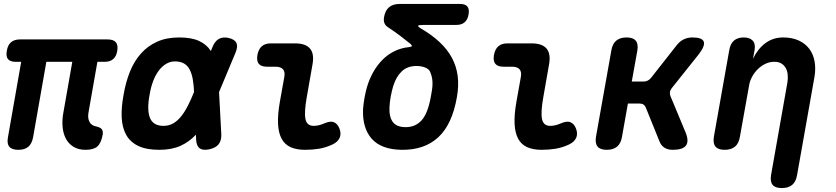

<svg xmlns="http://www.w3.org/2000/svg" viewBox="-20 -750 4240 974"><path d="M414.2 10Q377.4 10 352.4 -5.6Q327.5 -21.1 314 -46.9Q300.6 -72.6 297.5 -106.6Q294.5 -140.5 301.2 -177.3L346.8 -436.4H215.1L147.9 -53.6Q141.8 -21.1 123.7 -5.6Q105.6 10 73.1 10Q40.6 10 27.4 -5.6Q14.2 -21.1 20.3 -53.6L87.5 -436.4H59.6Q31.2 -436.4 20.2 -450.6Q9.3 -464.8 14.7 -493.2Q19.4 -521.6 36.1 -535.8Q52.9 -550 81.3 -550H525.4Q555.9 -550 567.9 -535.4Q579.9 -520.9 574.5 -490.4Q569.8 -463.4 553.8 -449.9Q537.7 -436.4 510.7 -436.4H474.1L428.9 -179Q424 -150.2 434 -131.5Q443.9 -112.7 468.1 -108.6Q489.8 -103.4 496.7 -94.1Q503.6 -84.8 500.9 -66.6Q493.1 -24 473.9 -7Q454.6 10 414.2 10Z M1102.7 -67.7Q1103.7 -36.3 1089 -18.1Q1074.3 0.2 1042.2 7.3Q1009.8 14.4 993.2 2.5Q976.7 -9.3 975 -40.7L964.6 -277.3Q963.3 -317.3 958 -347.4Q952.7 -377.6 941.7 -397.9Q930.8 -418.2 912.7 -428.3Q894.6 -438.5 867.4 -438.5Q844.1 -438.5 823.5 -426.5Q802.9 -414.5 786.2 -392.7Q769.5 -371 757.4 -339.7Q745.3 -308.5 739 -270H607Q618 -334 639.4 -387Q660.8 -440 695.1 -478.5Q729.4 -517 777.2 -538.5Q825.1 -560 889 -560Q950.8 -560 989.1 -542.6Q1027.4 -525.1 1048.7 -492.7Q1070 -460.2 1078.4 -413.8Q1086.8 -367.3 1089.8 -309.3ZM1057.1 -509.3Q1069.2 -540.7 1090.1 -552.5Q1111.1 -564.4 1140.5 -557.3Q1170.9 -550.2 1179.4 -531.9Q1187.8 -513.7 1174.6 -482.3L1080.4 -257Q1056.4 -199 1031 -150Q1005.6 -101 972.5 -65.5Q939.4 -30 895.1 -10Q850.8 10 788 10Q721.6 10 680.7 -10Q639.9 -30 619.8 -66.5Q599.7 -103 597.3 -154.5Q595 -206 607 -270H739Q731.7 -232.2 732.1 -202.6Q732.4 -173 740.4 -152.8Q748.3 -132.5 765.5 -122Q782.6 -111.5 809.6 -111.5Q836.8 -111.5 858.9 -124.2Q880.9 -136.9 899.4 -160.3Q918 -183.6 934.4 -216.3Q950.8 -249 966.8 -289Z M1536 -256.2Q1522.6 -180.7 1529.6 -146.1Q1536.6 -111.5 1571.3 -111.5Q1583.4 -111.5 1596.7 -114.5Q1610 -117.4 1625.6 -124.3Q1656.7 -137.7 1674.9 -129.6Q1693 -121.5 1702.1 -97.6Q1712.2 -70.6 1702.6 -50.1Q1693 -29.5 1666.7 -17.1Q1632.4 -1 1598.4 4.5Q1564.3 10 1527.7 10Q1484.3 10 1454.4 -3.4Q1424.6 -16.7 1408.7 -46Q1392.8 -75.3 1390.5 -121.6Q1388.2 -167.8 1399.6 -232.9L1421.9 -357.6Q1427.3 -384.6 1416 -398.1Q1404.7 -411.6 1377.7 -411.6H1334.5Q1304.7 -411.6 1292.7 -426.3Q1280.7 -441 1285.8 -470.8Q1291.2 -500.6 1308.1 -515.3Q1325 -530 1354.8 -530H1476Q1531 -530 1553.1 -503.1Q1575.2 -476.3 1565.1 -422Z M2117.8 -604Q2171.3 -572.7 2210.1 -536.3Q2248.8 -500 2272 -457.7Q2295.1 -415.3 2301.7 -365.5Q2308.2 -315.7 2297.9 -257.6Q2273.8 -118.5 2203.3 -53.6Q2132.8 11.4 2018 10Q1914.4 8.6 1865.8 -46.1Q1817.3 -100.8 1821.8 -198Q1823.8 -223.4 1829 -253.1Q1834.2 -282.9 1841.6 -308.3Q1854.3 -350.9 1874.6 -386.2Q1894.9 -421.4 1921.8 -448.2Q1948.8 -475 1982.6 -491.1Q2016.4 -507.3 2055.4 -511Q2067.5 -512.7 2069.1 -515.9Q2070.8 -519 2063.4 -526.4Q2039.8 -545.9 2011.9 -567Q1984 -588.1 1948.4 -611.7Q1934.9 -620.4 1930.1 -633Q1925.4 -645.6 1928.1 -662.4Q1933.8 -696.7 1953.6 -713.3Q1973.5 -730 2007.8 -730H2313.7Q2340.4 -730 2351.1 -716.8Q2361.7 -703.6 2357 -676.9Q2352.6 -650.2 2336.9 -636.8Q2321.2 -623.5 2294.5 -623.5H2126.7Q2103.2 -623.5 2101.1 -619.4Q2098.9 -615.3 2117.8 -604ZM2164 -380.5Q2161.1 -390.9 2153.3 -397.6Q2145.5 -404.3 2135.3 -408.1Q2125.2 -412 2114.2 -413.6Q2103.2 -415.3 2093.2 -415.3Q2046.3 -415.3 2017.6 -387.6Q1988.9 -359.9 1974.3 -311.8Q1966.9 -286.4 1962.1 -260.2Q1957.2 -233.9 1955.9 -208.5Q1953 -158.9 1972.1 -132Q1991.1 -105 2038.3 -105Q2087.6 -105 2119 -139.9Q2150.4 -174.8 2165.3 -257.6Q2168.9 -277.2 2171.4 -293.1Q2173.9 -309 2174.1 -323.3Q2174.4 -337.6 2172.2 -351.3Q2170.1 -365 2164 -380.5Z M2736 -256.2Q2722.6 -180.7 2729.6 -146.1Q2736.6 -111.5 2771.3 -111.5Q2783.4 -111.5 2796.7 -114.5Q2810 -117.4 2825.6 -124.3Q2856.7 -137.7 2874.9 -129.6Q2893 -121.5 2902.1 -97.6Q2912.2 -70.6 2902.6 -50.1Q2893 -29.5 2866.7 -17.1Q2832.4 -1 2798.4 4.5Q2764.3 10 2727.7 10Q2684.3 10 2654.4 -3.4Q2624.6 -16.7 2608.7 -46Q2592.8 -75.3 2590.5 -121.6Q2588.2 -167.8 2599.6 -232.9L2621.9 -357.6Q2627.3 -384.6 2616 -398.1Q2604.7 -411.6 2577.7 -411.6H2534.5Q2504.7 -411.6 2492.7 -426.3Q2480.7 -441 2485.8 -470.8Q2491.2 -500.6 2508.1 -515.3Q2525 -530 2554.8 -530H2676Q2731 -530 2753.1 -503.1Q2775.2 -476.3 2765.1 -422Z M3057.8 10Q3025.3 10 3011.6 -6.3Q2997.9 -22.5 3003.3 -56L3081.3 -494Q3086.7 -527.5 3106 -543.7Q3125.3 -560 3158.8 -560Q3191.3 -560 3205 -543.7Q3218.7 -527.5 3213.3 -494L3184.9 -336.3H3244.7Q3256.8 -336.3 3266.4 -341.4Q3275.9 -346.4 3283.9 -356.5L3410.2 -517.3Q3426.4 -539 3446.8 -549.5Q3467.3 -560 3492.3 -560Q3541.7 -560 3549.9 -539.1Q3558 -518.3 3525.3 -475.3L3388.1 -303.3Q3380.1 -293.2 3378.6 -282.9Q3377.1 -272.7 3381.1 -262.6L3458.4 -77Q3475.9 -33.3 3459.8 -11.7Q3443.7 10 3392.3 10Q3367.6 10 3350.5 -0.9Q3333.5 -11.7 3325.1 -33.7L3256.2 -204.2Q3252.2 -214.3 3244.5 -219.5Q3236.8 -224.7 3224.7 -224.7H3165.3L3135.3 -56Q3129.9 -22.5 3110.6 -6.3Q3091.3 10 3057.8 10Z M3733.4 -56Q3728 -22.5 3708.7 -6.3Q3689.4 10 3655.9 10Q3623.4 10 3609.7 -6.3Q3596 -22.5 3601.4 -56L3679.4 -495.4Q3684.8 -528.2 3703.4 -544.1Q3722 -560 3752.7 -560Q3783.1 -560 3798.2 -544.1Q3813.3 -528.2 3807.9 -495.4L3799.7 -451.8Q3824.8 -503.3 3863.5 -531.6Q3902.1 -560 3952.9 -560Q3998.2 -560 4031.5 -544.7Q4064.7 -529.5 4085.1 -502.7Q4105.4 -476 4112.2 -439.2Q4119 -402.5 4111.7 -359.5L4023.5 138Q4018.1 171.5 3998.8 187.8Q3979.5 204 3946 204Q3912.8 204 3899.4 187.8Q3886.1 171.5 3891.5 138L3974.3 -330.7Q3977.6 -350.4 3976.1 -369.3Q3974.7 -388.3 3967 -403.1Q3959.3 -418 3945 -427.2Q3930.7 -436.5 3908.2 -436.5Q3884 -436.5 3862.4 -426.1Q3840.7 -415.7 3823.5 -398.5Q3806.3 -381.3 3794.8 -359.6Q3783.2 -337.9 3779.9 -315.3Z"/></svg>

Font: Maple Mono
Style: Italic
Weight: 400
Italic angle: -10°
Monospace: yes
Designer: subframe7536
Version: Version 7.300